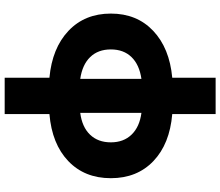

<svg xmlns="http://www.w3.org/2000/svg" viewBox="-82 -678 964 841"><g transform="rotate(-90 400.5 -258.0)"><path d="M321 204V14Q190 3 115 -68.5Q40 -140 40 -255Q40 -370 115 -441.5Q190 -513 321 -524V-720H480V-524Q610 -512 685.5 -440.5Q761 -369 761 -255Q761 -141 685.5 -69.5Q610 2 480 14V204ZM197 -255Q197 -199 231 -164Q265 -129 326 -121V-389Q264 -381 230.5 -346Q197 -311 197 -255ZM604 -255Q604 -311 570.5 -345.5Q537 -380 475 -389V-121Q537 -130 570.5 -164.5Q604 -199 604 -255Z"/></g></svg>

Font: Wix Madefor Text ExtraBold
Style: Regular
Weight: 800
Designer: Dalton Maag Ltd
Foundry: Dalton Maag Ltd
Version: Version 3.100